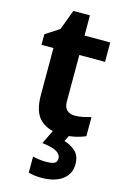

<svg xmlns="http://www.w3.org/2000/svg" viewBox="-145 -767 735 1118"><g transform="rotate(15 223.0 -208.5)"><path d="M272 11Q193 11 144.5 -32Q96 -75 96 -181V-463H24V-527L107 -581L152 -702H252V-580H407V-463H252V-181Q252 -147 270 -131Q288 -115 316 -115Q342 -115 365.5 -120Q389 -125 414 -132V-17Q388 -5 351.5 3Q315 11 272 11ZM222 285Q198 285 178.5 282Q159 279 145 275V178Q161 182 182.5 185Q204 188 222 188Q260 188 275.5 180Q291 172 291 150Q291 128 266.5 112Q242 96 177 88L220 0H320L298 43Q336 54 365.5 80Q395 106 395 157Q395 217 349 251Q303 285 222 285Z"/></g></svg>

Font: Menbere
Style: Regular
Weight: 400
Designer: Aleme Tadesse
Foundry: Sorkin Type Co
Version: Version 1.000